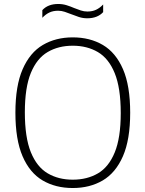

<svg xmlns="http://www.w3.org/2000/svg" viewBox="-20 -937 732 966"><path d="M346 9Q259.5 9 194.5 -29.2Q129.5 -67.5 93.5 -151Q57.5 -234.5 57.5 -370Q57.5 -505.5 94 -589Q130.5 -672.5 195.5 -710.8Q260.5 -749 346 -749Q432.5 -749 497.5 -710.8Q562.5 -672.5 598.8 -589Q635 -505.5 635 -370Q635 -234.5 598.5 -151Q562 -67.5 497 -29.2Q432 9 346 9ZM346 -33Q418.5 -33 472.8 -64.8Q527 -96.5 557.2 -170Q587.5 -243.5 587.5 -368Q587.5 -494.5 557.2 -568.8Q527 -643 472.5 -675Q418 -707 346 -707Q274 -707 219.8 -675.2Q165.5 -643.5 135.2 -570Q105 -496.5 105 -372Q105 -245.5 135.2 -171.2Q165.5 -97 219.8 -65Q274 -33 346 -33ZM419 -845Q397 -845 377 -851.5Q357 -858 338.5 -865.5Q322 -872 305.8 -877.5Q289.5 -883 272.5 -883Q247.5 -883 228.8 -874.2Q210 -865.5 193 -847.5V-886Q221.5 -917 273 -917Q295 -917 315 -910.8Q335 -904.5 353.5 -896.5Q370 -890 386.2 -884.5Q402.5 -879 419.5 -879Q444.5 -879 463.2 -887.8Q482 -896.5 499 -914.5V-876Q470.5 -845 419 -845Z"/></svg>

Font: Encode Sans XLt
Style: Regular
Weight: 200
Designer: Multiple Designers
Foundry: Impallari Type
Version: Version 3.002; ttfautohint (v1.8.3) -l 8 -r 50 -G 200 -x 14 